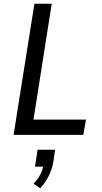

<svg xmlns="http://www.w3.org/2000/svg" viewBox="-20 -725 546 1032"><path d="M53 0 165 -705H258L160 -82H442L428 0ZM196 287 160 262Q182 240 196 214Q210 188 213 160L224 171H168L182 80H276L267 144Q260 184 242 220.5Q224 257 196 287Z"/></svg>

Font: Nunito Sans 7pt Condensed Medium
Style: Italic
Weight: 500
Width: 3
Italic angle: -9°
Designer: Vernon Adams
Foundry: Vernon Adams
Version: Version 3.101;gftools[0.9.27]